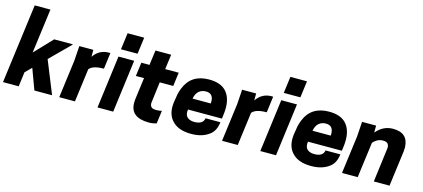

<svg xmlns="http://www.w3.org/2000/svg" viewBox="-62 -1327 4111 1866"><g transform="rotate(15 1993.5 -393.5)"><path d="M495 0H317L240 -208L178 -146L159 0H1L106 -800H264L205 -352L374 -530H564L362 -329Z M725 0H567L617 -381L627 -530H768V-460Q824 -543 922 -543Q933 -543 936 -542L915 -380Q805 -380 769 -335Z M1110 0H952L1021 -530H1179ZM1193 -605H1026L1048 -772H1215Z M1473 13Q1284 13 1284 -136Q1284 -153 1286 -172L1315 -392H1233L1251 -530H1333L1353 -680H1511L1491 -530H1627L1609 -392H1473Q1447 -195 1446 -177Q1446 -150 1460 -136.5Q1474 -123 1514 -123Q1528 -123 1544 -125.5Q1560 -128 1565 -130L1548 0Q1538 5 1515 9Q1492 13 1473 13Z M1896 13Q1761 13 1699 -61Q1653 -113 1653 -197Q1653 -220 1657 -246Q1663 -291 1669.5 -323Q1676 -355 1689 -387Q1751 -543 1931 -543Q2047 -543 2102.5 -483Q2158 -423 2158 -316Q2158 -279 2152 -240L2148 -208H1807L1805 -186Q1805 -144 1831 -125.5Q1857 -107 1896 -107Q1984 -107 1994 -170H2143Q2131 -74 2071 -36Q2003 13 1896 13ZM2005 -322 2006 -339Q2006 -423 1931 -423Q1890 -423 1861 -399Q1832 -375 1822 -322Z M2363 0H2205L2255 -381L2265 -530H2406V-460Q2462 -543 2560 -543Q2571 -543 2574 -542L2553 -380Q2443 -380 2407 -335Z M2748 0H2590L2659 -530H2817ZM2831 -605H2664L2686 -772H2853Z M3103 13Q2968 13 2906 -61Q2860 -113 2860 -197Q2860 -220 2864 -246Q2870 -291 2876.5 -323Q2883 -355 2896 -387Q2958 -543 3138 -543Q3254 -543 3309.5 -483Q3365 -423 3365 -316Q3365 -279 3359 -240L3355 -208H3014L3012 -186Q3012 -144 3038 -125.5Q3064 -107 3103 -107Q3191 -107 3201 -170H3350Q3338 -74 3278 -36Q3210 13 3103 13ZM3212 -322 3213 -339Q3213 -423 3138 -423Q3097 -423 3068 -399Q3039 -375 3029 -322Z M3890 0H3732L3777 -351Q3777 -378 3763.5 -392.5Q3750 -407 3717 -407Q3682 -407 3656 -391Q3630 -375 3617 -358L3570 0H3412L3462 -381L3472 -530H3613V-460Q3682 -543 3782 -543Q3935 -543 3939 -397Q3939 -378 3937 -358Z"/></g></svg>

Font: Tanohe Sans
Style: Bold Italic
Weight: 700
Designer: Village Type and Design LLC & Cristiano Sobral
Foundry: Cooper Hewitt Smithsonian Design Museum
Version: Version 1.00;September 29, 2021;FontCreator 13.0.0.2655 64-b